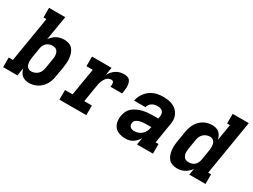

<svg xmlns="http://www.w3.org/2000/svg" viewBox="-53 -1313 2505 1899"><g transform="rotate(30 1199.5 -363.5)"><path d="M297 8Q274 8 253 2Q232 -4 216.5 -17.5Q201 -31 191.5 -50Q182 -69 177 -90Q177 -90 177 -90Q177 -90 177 -90L162 0H-1V-110H47L132 -625H99V-735H284L238 -458Q251 -476 268 -492Q285 -508 305 -518.5Q325 -529 346.5 -533.5Q368 -538 390 -538Q417 -538 442.5 -529Q468 -520 484.5 -500.5Q501 -481 509.5 -456.5Q518 -432 521 -405.5Q524 -379 522 -351Q520 -323 516 -296L497 -186Q493 -161 486 -137Q479 -113 466 -90.5Q453 -68 434.5 -49Q416 -30 393.5 -17Q371 -4 346.5 2Q322 8 297 8ZM260 -102Q279 -102 298.5 -109.5Q318 -117 333 -131.5Q348 -146 356 -165Q364 -184 367 -204L385 -314Q388 -327 388.5 -341Q389 -355 387 -367.5Q385 -380 380 -392Q375 -404 365.5 -412.5Q356 -421 343.5 -424.5Q331 -428 317 -428Q300 -428 282.5 -422.5Q265 -417 251 -404.5Q237 -392 229 -375Q221 -358 218 -341L200 -231Q198 -217 196.5 -202.5Q195 -188 196 -174.5Q197 -161 200.5 -147.5Q204 -134 212 -123.5Q220 -113 232.5 -107.5Q245 -102 260 -102Z M642 0V-110H728L780 -420H708V-530H931L917 -442Q929 -463 945 -481.5Q961 -500 981.5 -513Q1002 -526 1024.5 -532Q1047 -538 1070 -538Q1090 -538 1108.5 -533Q1127 -528 1138 -513.5Q1149 -499 1153 -480Q1157 -461 1157 -441.5Q1157 -422 1154 -402.5Q1151 -383 1148 -363H1015Q1016 -370 1017 -377Q1018 -384 1018 -391.5Q1018 -399 1017 -405.5Q1016 -412 1012.5 -417.5Q1009 -423 1002.5 -425.5Q996 -428 989 -428Q975 -428 961.5 -422.5Q948 -417 938 -406.5Q928 -396 920.5 -383.5Q913 -371 907.5 -358Q902 -345 899 -331.5Q896 -318 894 -305L862 -110H949V0Z M1397 8Q1362 8 1329.5 -2.5Q1297 -13 1276 -37Q1255 -61 1248.5 -95.5Q1242 -130 1248 -164Q1252 -192 1265.5 -219Q1279 -246 1302 -265Q1325 -284 1352.5 -296Q1380 -308 1408 -315Q1436 -322 1464 -324.5Q1492 -327 1519 -327H1582L1587 -353Q1589 -369 1586 -385Q1583 -401 1573 -411.5Q1563 -422 1547.5 -426Q1532 -430 1516 -430Q1500 -430 1484 -426.5Q1468 -423 1453.5 -414Q1439 -405 1429 -391Q1419 -377 1416 -361H1286Q1291 -387 1302 -411Q1313 -435 1329.5 -456Q1346 -477 1368 -493.5Q1390 -510 1414.5 -520Q1439 -530 1465 -534Q1491 -538 1516 -538Q1538 -538 1559.5 -536Q1581 -534 1601 -528.5Q1621 -523 1639.5 -513.5Q1658 -504 1672.5 -490Q1687 -476 1697.5 -458.5Q1708 -441 1713.5 -420.5Q1719 -400 1718.5 -378.5Q1718 -357 1714 -335L1677 -110H1710V0H1528L1541 -79Q1530 -60 1514.5 -43Q1499 -26 1480 -14Q1461 -2 1439.5 3Q1418 8 1397 8ZM1436 -100Q1459 -100 1481.5 -107.5Q1504 -115 1522 -131.5Q1540 -148 1550 -169.5Q1560 -191 1564 -214L1565 -219H1519Q1509 -219 1499 -218.5Q1489 -218 1479 -217.5Q1469 -217 1459.5 -215.5Q1450 -214 1439.5 -211.5Q1429 -209 1419.5 -205.5Q1410 -202 1401 -196Q1392 -190 1386 -181Q1380 -172 1378 -162Q1376 -149 1379 -136.5Q1382 -124 1390.5 -115.5Q1399 -107 1411 -103.5Q1423 -100 1436 -100Z M1985 8Q1958 8 1933 -1Q1908 -10 1891 -29.5Q1874 -49 1865.5 -73.5Q1857 -98 1854 -124.5Q1851 -151 1853 -179Q1855 -207 1860 -234L1878 -344Q1882 -369 1889.5 -393Q1897 -417 1909.5 -439.5Q1922 -462 1940.5 -481Q1959 -500 1981.5 -513Q2004 -526 2029 -532Q2054 -538 2078 -538Q2101 -538 2122 -532Q2143 -526 2158.5 -512.5Q2174 -499 2183.5 -480Q2193 -461 2198 -440Q2198 -440 2198 -440Q2198 -440 2198 -440L2229 -625H2196V-735H2380L2277 -110H2310V0H2125L2137 -72Q2125 -54 2107.5 -38Q2090 -22 2070 -11.5Q2050 -1 2028.5 3.5Q2007 8 1985 8ZM2058 -102Q2076 -102 2093.5 -107.5Q2111 -113 2124.5 -125.5Q2138 -138 2146 -155Q2154 -172 2157 -189L2175 -299Q2177 -313 2178.5 -327.5Q2180 -342 2179 -355.5Q2178 -369 2174.5 -382.5Q2171 -396 2163 -406.5Q2155 -417 2142.5 -422.5Q2130 -428 2116 -428Q2096 -428 2076.5 -420.5Q2057 -413 2042 -398.5Q2027 -384 2019 -365Q2011 -346 2008 -326L1990 -216Q1988 -203 1987 -189Q1986 -175 1988 -162.5Q1990 -150 1995.5 -138Q2001 -126 2010 -117.5Q2019 -109 2031.5 -105.5Q2044 -102 2058 -102Z"/></g></svg>

Font: Iosevka Curly Slab XBdExObl
Style: Regular
Weight: 800
Width: 7
Italic angle: -9°
Monospace: yes
Designer: Belleve Invis
Foundry: Belleve Invis
Version: Version 11.1.0; ttfautohint (v1.8.3)